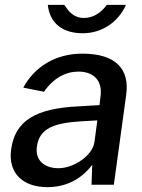

<svg xmlns="http://www.w3.org/2000/svg" viewBox="-20 -761 587 791"><path d="M175 10C249 10 313 -20 360 -82L357 0H449L500 -371C514 -474 460 -540 319 -540C207 -540 121 -484 76 -400L161 -383C202 -441 252 -466 303 -466C369 -466 403 -426 394 -363L390 -328L306 -323C126 -315 42 -263 26 -146C12 -47 75 10 175 10ZM420 -741C400 -713 368 -687 326 -687C281 -687 260 -718 245 -741H177C185 -665 238 -624 321 -624C405 -624 470 -675 499 -741ZM221 -68C162 -68 124 -101 132 -157C142 -234 206 -254 311 -261L381 -265L369 -175C361 -120 284 -68 221 -68Z"/></svg>

Font: Cheyenne Sans Medium
Style: Italic
Weight: 500
Italic angle: -8.13011°
Designer: The Public Sans project authors (U.S. Web Design System), Libre Franklin designed by Pablo Impallari and Rodrigo Fuenzal
Foundry: The Cheyenne Sans Project Authors
Version: Version 2.007